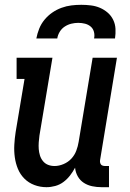

<svg xmlns="http://www.w3.org/2000/svg" viewBox="-20 -770 540 798"><path d="M173 8Q147 8 123 -1Q99 -10 81.5 -27.5Q64 -45 54.5 -68Q45 -91 41.5 -116.5Q38 -142 39.5 -168.5Q41 -195 45 -221L82 -442H49V-530H198L144 -207Q142 -193 141 -178.5Q140 -164 141 -150.5Q142 -137 146 -124Q150 -111 158.5 -100.5Q167 -90 179.5 -85Q192 -80 207 -80Q225 -80 244 -88Q263 -96 276.5 -110.5Q290 -125 297 -143.5Q304 -162 307 -181L365 -530H466L396 -105Q395 -100 396 -95Q397 -90 399.5 -86.5Q402 -83 407 -81.5Q412 -80 417 -80H433V8H402Q382 8 363 4Q344 0 328.5 -10Q313 -20 303.5 -36.5Q294 -53 292 -73Q283 -56 271 -40.5Q259 -25 243.5 -13.5Q228 -2 209.5 3Q191 8 173 8ZM131 -610Q135 -631 143 -651Q151 -671 165 -688Q179 -705 197 -717.5Q215 -730 235.5 -737.5Q256 -745 276.5 -747.5Q297 -750 318 -750Q338 -750 358 -747.5Q378 -745 395.5 -737.5Q413 -730 427.5 -717.5Q442 -705 450.5 -687.5Q459 -670 460 -650Q461 -630 458 -610H371Q374 -624 370.5 -637.5Q367 -651 357 -659.5Q347 -668 333.5 -671.5Q320 -675 305 -675Q291 -675 276.5 -671.5Q262 -668 249 -659.5Q236 -651 228 -637.5Q220 -624 218 -610Z"/></svg>

Font: Iosevka Slab Semibold
Style: Italic
Weight: 600
Italic angle: -9°
Monospace: yes
Designer: Belleve Invis
Foundry: Belleve Invis
Version: Version 11.1.1; ttfautohint (v1.8.3)